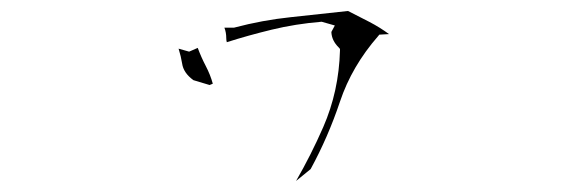

<svg xmlns="http://www.w3.org/2000/svg" viewBox="-20 -368 1040 348"><path d="M386.7 -317.9Q390.1 -309.1 390.1 -298.8Q390.1 -294.9 391.1 -291.5Q429.2 -303.7 472.4 -314.2Q515.6 -324.7 563 -328.6L586.9 -321.8L580.6 -310.1Q581.1 -294.4 594.2 -281.7L596.2 -279.3V-276.4Q594.2 -202.6 565.9 -137.7Q543.9 -87.4 516.6 -40L543 -61.5Q574.7 -119.6 596.2 -183.8Q617.7 -248 665.5 -302.7L667.5 -305.2L685.1 -306.2Q668.5 -318.4 649.9 -328.1Q631.3 -337.9 610.8 -348.1Q559.1 -342.3 507.3 -336.9Q455.6 -331.5 404.3 -317.9ZM330.6 -222.7 359.9 -213.9 365.7 -216.3Q361.3 -232.4 353 -248.3Q344.7 -264.2 338.4 -281.2L322.8 -274.4L303.7 -279.8Q308.1 -265.6 310.1 -252.9Q312.5 -235.8 330.6 -222.7Z"/></svg>

Font: Bakudai
Style: ExtraLight
Weight: 200
Version: Version 1.48